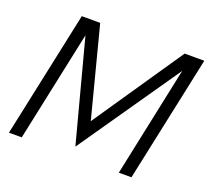

<svg xmlns="http://www.w3.org/2000/svg" viewBox="-120 -850 1089 1000"><g transform="rotate(20 425.0 -350.0)"><path d="M22 0 171 -700H273L402 -202L741 -700H850L701 0H631L760 -611L372 -50L223 -613L93 0Z"/></g></svg>

Font: Red Hat Display VF
Style: Italic
Weight: 300
Italic angle: -12°
Designer: Pentagram, MCKL
Foundry: Pentagram, MCKL
Version: Version 1.023